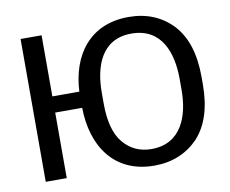

<svg xmlns="http://www.w3.org/2000/svg" viewBox="-82 -861 1175 981"><g transform="rotate(-10 505.0 -370.5)"><path d="M81 0H190V-340H330C332 -144 432 15 643 15C736 15 812 -17 871 -78C929 -141 958 -232 958 -352V-389C958 -510 929 -600 871 -663C812 -725 736 -756 643 -756C442 -756 339 -612 330 -424H190V-741H81ZM442 -342V-399C442 -532 486 -670 643 -670C800 -670 846 -534 846 -399V-342C846 -209 799 -71 643 -71C582 -71 534 -94 497 -138C460 -182 442 -251 442 -342Z"/></g></svg>

Font: Cheyenne Sans Medium
Style: Regular
Weight: 500
Designer: The Public Sans project authors (U.S. Web Design System), Libre Franklin designed by Pablo Impallari and Rodrigo Fuenzal
Foundry: The Cheyenne Sans Project Authors
Version: Version 2.007